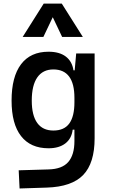

<svg xmlns="http://www.w3.org/2000/svg" viewBox="-20 -815 626 1068"><path d="M88.9 233.4 84 132.3 250 127.4Q325.7 125.5 359.9 85.9Q394 46.4 394 -30.3V-408.2L403.8 -517.6H506.3V-45.9Q506.3 92.3 442.9 158.2Q379.4 224.1 240.2 228.5ZM250 9.8Q149.9 9.8 97.2 -57.9Q44.4 -125.5 44.4 -255.4Q44.4 -388.2 97.2 -457.8Q149.9 -527.3 250 -527.3Q310.5 -527.3 345.9 -500.5Q381.3 -473.6 388.7 -423.8H427.7L394 -271Q394 -349.6 364.5 -389.2Q335 -428.7 276.9 -428.7Q218.3 -428.7 187.5 -384.5Q156.7 -340.3 156.7 -255.4Q156.7 -172.9 187.3 -130.9Q217.8 -88.9 276.9 -88.9Q336.9 -88.9 365.5 -128.2Q394 -167.5 394 -246.1L429.2 -93.8H384.3Q378.4 -43.9 343.3 -17.1Q308.1 9.8 250 9.8ZM106 -609.4 223.1 -794.9H323.7L440.9 -609.4H325.7L268.6 -729.5H278.3L221.2 -609.4Z"/></svg>

Font: Cascadia Code Medium
Style: Regular
Weight: 500
Monospace: yes
Designer: Aaron Bell
Foundry: Saja Typeworks
Version: Version 2407.024